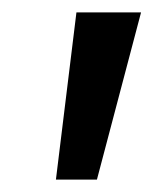

<svg xmlns="http://www.w3.org/2000/svg" viewBox="-20 -747 247 309"><path d="M103 -727H207L136 -458H70Z"/></svg>

Font: Teachers SemiBold
Style: Italic
Weight: 600
Designer: Alfredo Marco Pradil & Chank Diesel
Version: Version 0.009